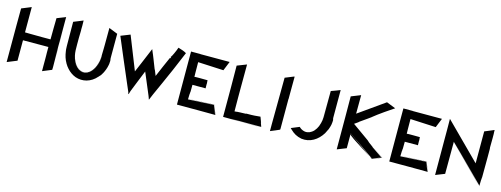

<svg xmlns="http://www.w3.org/2000/svg" viewBox="-18 -1359 5534 2119"><g transform="rotate(15 2749.5 -299.0)"><path d="M556 -140V-219C556 -261 557 -225 557 -263C557 -256 556 -241 556 -229V-614H555V-613L456 -574C456 -527 455 -542 454 -458C454 -424 453 -385 453 -331H428C436 -331 304 -330 225 -332C205 -333 183 -333 161 -333C162 -419 162 -517 161 -622C119 -605 89 -592 51 -577C50 -408 51 -476 50 -381V36C65 29 143 -2 158 -8L162 -9V-243C293 -243 306 -243 409 -244H452C451 7 453 100 452 -159C452 -199 453 -131 453 -104C453 -92 452 -75 453 -63V11C454 24 453 17 453 32C538 -4 535 -3 557 -11L558 -12V-13C558 -24 559 -33 559 -42C559 -90 558 -58 557 -246C557 -246 557 -150 556 -140ZM558 -500C557 -389 558 -432 558 -363C559 -358 558 -359 558 -348C558 -328 559 -311 559 -293C559 -344 558 -405 558 -464ZM415 -332C409 -332 404 -332 398 -332ZM428 -331C427 -332 423 -332 415 -332C419 -332 424 -332 428 -331ZM559 -293V-270V-273ZM559 -270 558 -232C559 -115 559 -166 559 -270Z M1151 -276C1150 -276 1150 -284 1149 -292C1147 -308 1148 -257 1148 -581L1048 -621C1048 -588 1047 -440 1047 -353V-381C1046 -301 1050 -262 1032 -205C1023 -176 1009 -147 990 -123C1023 -165 1044 -227 1046 -289L1047 -428C1043 -314 1053 -260 1023 -185C972 -52 846 -32 780 -169C742 -248 753 -317 751 -426C751 -447 754 -507 753 -512C751 -528 753 -516 753 -567C753 -567 752 -587 752 -627C729 -617 733 -619 711 -610C681 -598 692 -602 644 -583C645 -268 646 -277 650 -250C657 -200 668 -162 694 -117C704 -100 716 -83 730 -68C756 -39 790 -14 828 0C910 29 1005 7 1072 -72C1072 -71 1071 -71 1071 -70L1087 -89C1087 -88 1086 -86 1086 -86C1089 -87 1133 -146 1147 -225C1152 -251 1148 -232 1150 -253C1153 -278 1151 -271 1151 -276ZM834 -94C792 -125 767 -181 757 -232C773 -152 825 -70 901 -73C938 -74 970 -96 993 -125C1036 -181 1045 -245 1047 -306V-289C1041 -123 928 -25 834 -94ZM954 -90C934 -77 911 -70 885 -74C910 -71 934 -77 954 -90ZM1071 -70C1070 -69 1070 -69 1069 -68Z M1841 -608C1841 -605 1821 -550 1790 -492C1787 -487 1788 -499 1790 -505C1781 -485 1787 -476 1793 -477C1786 -474 1779 -472 1779 -472L1781 -479C1747 -403 1710 -319 1678 -242V-241C1677 -241 1656 -295 1656 -296C1651 -308 1651 -306 1648 -311C1627 -365 1581 -483 1581 -479L1565 -518C1490 -337 1480 -316 1444 -231C1401 -340 1361 -441 1293 -611L1187 -569C1221 -490 1253 -412 1287 -332L1393 -84C1406 -53 1420 -22 1433 9L1435 20V22H1436L1438 31L1440 26L1442 30L1444 21H1446L1445 20C1453 -8 1442 18 1503 -133L1554 -259C1681 42 1665 2 1672 30L1674 25L1675 29C1687 -10 1816 -276 1936 -571C1903 -591 1876 -596 1841 -608Z M2090 -88C2153 -90 2310 -98 2384 -101L2425 3C2408 -40 2407 -42 2424 2L2422 1L2382 -99L2090 -84V-88C2091 -101 2092 -136 2092 -154C2092 -158 2092 -147 2093 -143C2093 -170 2094 -171 2094 -160V-173L2095 -166L2096 -252C2103 -251 2239 -252 2246 -252C2245 -321 2245 -272 2246 -313C2245 -334 2244 -311 2244 -344C2233 -344 2095 -346 2099 -343H2094C2093 -423 2093 -333 2092 -510L2384 -496C2399 -532 2413 -568 2427 -602H2093V-603H1986V-528V-454C1986 -284 1987 -147 1987 3H2217C2292 3 2362 4 2427 4L2385 -103C2093 -89 2139 -92 2090 -88Z M2933 -45C2932 -48 2935 -41 2937 -39C2930 -56 2930 -57 2933 -50L2930 -58L2932 -54L2912 -107L2902 -106C2803 -96 2803 -101 2756 -99C2748 -98 2749 -97 2746 -96C2713 -95 2640 -93 2642 -91C2625 -90 2622 -89 2620 -89C2619 -101 2619 -114 2619 -251V-353L2620 -625L2512 -583C2513 -412 2515 -315 2514 -7V2C2955 5 2894 6 2948 4C2934 4 2807 3 2696 3C2696 2 2664 2 2600 0H2948C2953 7 2941 -21 2933 -45Z M3162 -28C3161 -29 3156 -28 3154 -27L3160 -30V-37C3160 -292 3161 -369 3160 -377C3160 -376 3161 -375 3161 -374V-433C3161 -437 3161 -551 3162 -625V-632C3157 -631 3156 -630 3155 -630H3154C3146 -626 3067 -595 3058 -591C3058 -479 3055 -104 3054 -68V20C3060 17 3169 -26 3162 -28Z M3694 -284C3693 -284 3692 -295 3691 -299V-620L3590 -580C3590 -261 3591 -270 3581 -224C3591 -270 3589 -271 3590 -580L3614 -590C3623 -594 3635 -599 3648 -604C3635 -600 3600 -586 3588 -581C3588 -533 3586 -364 3586 -316C3586 -262 3586 -233 3564 -174C3555 -152 3543 -134 3528 -116C3510 -95 3488 -87 3486 -85C3484 -83 3482 -83 3481 -82C3476 -79 3445 -70 3425 -75C3397 -81 3380 -91 3360 -110C3360 -110 3360 -111 3359 -110C3335 -100 3289 -82 3267 -72L3279 -60C3319 -21 3355 0 3411 11C3511 24 3595 -30 3648 -115C3653 -125 3660 -138 3663 -145V-144C3668 -156 3671 -164 3670 -160C3668 -149 3685 -193 3691 -223C3696 -255 3695 -255 3696 -280C3695 -283 3695 -282 3694 -284ZM3600 -585C3603 -586 3608 -588 3612 -590ZM3589 -581V-472Z M3921 -188 4114 -51C3904 -203 3997 -136 4220 22L4317 -17L4193 -103C4205 -98 4166 -124 4136 -147C4132 -150 4142 -144 4147 -141C4124 -157 4123 -159 4132 -153L4122 -160L4128 -157C3939 -292 3930 -298 3930 -298C3932 -300 3969 -325 3970 -326C3979 -333 3977 -333 3981 -336C4023 -365 4113 -428 4109 -428C4109 -428 4159 -471 4321 -579L4324 -581L4220 -622C4095 -533 4145 -569 3923 -412L3924 -624L3816 -581C3817 -286 3818 -460 3818 24L3922 -17V-178C3921 -181 3921 -184 3921 -188ZM3922 -178C3927 -161 3963 -138 4187 4L3922 -186ZM4327 -16C4213 -96 4238 -78 4197 -106C4229 -83 4292 -39 4323 -17L4220 24C4209 17 4198 10 4187 4L4219 26Z M4516 -88C4579 -90 4736 -98 4810 -101L4851 3C4834 -40 4833 -42 4850 2L4848 1L4808 -99L4516 -84V-88C4517 -101 4518 -136 4518 -154C4518 -158 4518 -147 4519 -143C4519 -170 4520 -171 4520 -160V-173L4521 -166L4522 -252C4529 -251 4665 -252 4672 -252C4671 -321 4671 -272 4672 -313C4671 -334 4670 -311 4670 -344C4659 -344 4521 -346 4525 -343H4520C4519 -423 4519 -333 4518 -510L4810 -496C4825 -532 4839 -568 4853 -602H4519V-603H4412V-528V-454C4412 -284 4413 -147 4413 3H4643C4718 3 4788 4 4853 4L4811 -103C4519 -89 4565 -92 4516 -88Z M5449 -419C5448 -431 5448 -430 5447 -435C5448 -490 5449 -608 5447 -605L5446 -634C5395 -613 5428 -625 5339 -589V-224L4938 -625L4939 -503V-383L4940 16L5044 -25L5045 -391C5449 18 5439 6 5439 6C5433 -2 5292 -143 5253 -183L5048 -389L5043 -393V-394L5048 -389C5191 -246 5181 -255 5043 -396C5465 25 5439 0 5442 3C5438 1 5444 7 5446 9L5443 2C5444 -8 5445 -53 5445 -74C5445 -79 5445 -67 5446 -61C5446 -91 5447 -93 5447 -81V-95L5448 -88C5451 -421 5448 -304 5449 -419Z"/></g></svg>

Font: HIVNotRetro
Style: Regular
Weight: 400
Designer: Feorag
Foundry: Feorag
Version: Version 1.000;PS 001.000;hotconv 1.0.88;makeotf.lib2.5.64775